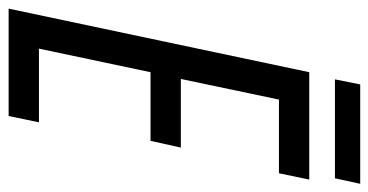

<svg xmlns="http://www.w3.org/2000/svg" viewBox="-230 -646 875 456"><g transform="rotate(90 208.0 -417.5)"><path d="M403 -775 416 -835H180L168 -775ZM255 0 270 -72H95L151 -337H314L330 -409H167L216 -642H391L406 -714H151L0 0Z"/></g></svg>

Font: Noto Sans Display Condensed
Style: Italic
Weight: 400
Width: 3
Designer: Monotype Design team
Foundry: Monotype Imaging Inc.
Version: 1.000